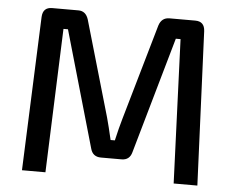

<svg xmlns="http://www.w3.org/2000/svg" viewBox="-50 -749 981 807"><g transform="rotate(5 440.5 -345.0)"><path d="M633 -690H742Q781 -690 783 -649L811 0H711L687 -607H667L527 -116Q518 -82 484 -82H397Q362 -82 353 -116L212 -607H193L170 0H71L97 -649Q99 -690 138 -690H249Q280 -690 291 -656L408 -252Q418 -216 431 -159H449Q461 -212 473 -253L589 -656Q600 -690 633 -690Z"/></g></svg>

Font: Exo 2.0 Medium
Style: Regular
Weight: 500
Designer: Natanael Gama
Version: Version 1.001;PS 001.001;hotconv 1.0.70;makeotf.lib2.5.58329